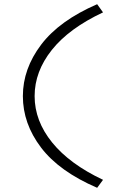

<svg xmlns="http://www.w3.org/2000/svg" viewBox="-20 -716 642 915"><path d="M443 179Q262 101 175.5 -13Q89 -127 89 -258Q89 -388 176 -503Q263 -618 443 -696L471 -657Q309 -581 227 -478Q145 -375 145 -258Q145 -140 228.5 -37Q312 66 471 141Z"/></svg>

Font: Lexend Tera ExtraLight
Style: Regular
Weight: 250
Designer: Bonnie Shaver-Troup, Thomas Jockin
Foundry: Lexend
Version: Version 1.007